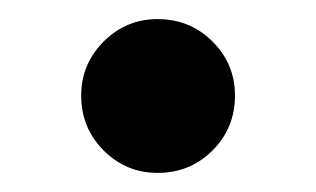

<svg xmlns="http://www.w3.org/2000/svg" viewBox="-20 -299 331 201"><path d="M65 -199Q65 -232 88.5 -255.5Q112 -279 145 -279Q179 -279 202.5 -255.5Q226 -232 226 -199Q226 -165 202.5 -141.5Q179 -118 145 -118Q112 -118 88.5 -141.5Q65 -165 65 -199Z"/></svg>

Font: El Messiri Medium
Style: Regular
Weight: 500
Designer: Mohamed Gaber
Foundry: Kief Type Foundry
Version: Version 2.007